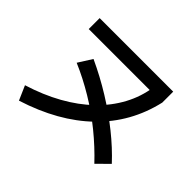

<svg xmlns="http://www.w3.org/2000/svg" viewBox="-164 -1017 1329 1329"><g transform="rotate(45 500.0 -352.5)"><path d="M100 -58Q236 -100 347 -162Q458 -224 540 -303Q622 -382 673 -476.5Q724 -571 739 -676L772 -645H137V-752H857V-645Q800 -396 620 -221Q440 -46 146 47ZM824 -13Q743 -99 649.5 -175Q556 -251 453 -313Q350 -375 243 -421L307 -522Q426 -467 535 -399.5Q644 -332 739 -256Q834 -180 910 -98Z"/></g></svg>

Font: M PLUS 1 Thin SemiBold
Style: Regular
Weight: 600
Version: Version 1.001